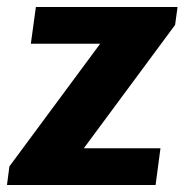

<svg xmlns="http://www.w3.org/2000/svg" viewBox="-30 -531 536 551"><path d="M-10 0 -3 -53.5 257.5 -405.5H58.5L73 -511H479.5L472.5 -459.5L210.5 -105.5H430.5L416.5 0Z"/></svg>

Font: Chivo Medium
Style: Italic
Weight: 500
Italic angle: -8.05°
Designer: Hector Gatti
Foundry: Omnibus-Type
Version: Version 2.002